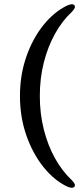

<svg xmlns="http://www.w3.org/2000/svg" viewBox="-20 -760 384 909"><path d="M74.5 -305.5Q74.5 -405.5 104.8 -492Q135 -578.5 185.8 -641.5Q236.5 -704.5 298.5 -734Q325 -745.5 332.5 -734.5Q336.5 -729 333.5 -722Q330.5 -715 319.5 -703Q274.5 -661.5 240.5 -600.2Q206.5 -539 187.5 -464.2Q168.5 -389.5 168.5 -305.5Q168.5 -222 187.5 -146.8Q206.5 -71.5 240.5 -10.5Q274.5 50.5 319.5 92.5Q330.5 104 333.5 111Q336.5 118 332.5 123.5Q325 134.5 298.5 123.5Q236.5 94 185.8 30.8Q135 -32.5 104.8 -119Q74.5 -205.5 74.5 -305.5Z"/></svg>

Font: Fraunces 18pt
Style: Regular
Weight: 400
Version: Version 1.000;[b76b70a41]